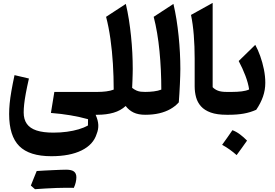

<svg xmlns="http://www.w3.org/2000/svg" viewBox="-20 -804 1924 1345"><path d="M182.6 -254 81.7 -277.7Q68 -213.6 59.7 -165.5Q51.4 -117.5 47.7 -79.1Q44 -40.8 44 -5.1Q44 148.3 114.9 219.3Q185.9 290.3 339.4 290.3Q469.5 290.3 551.9 249.5Q634.3 208.8 657.3 133.8Q670 102.6 668.6 71Q667.3 39.4 649.9 0H663.8V-160.1H360.7L336.7 -12.8Q480.5 -1.6 596.7 31L596.1 75.2Q568.9 90.6 531.3 101.7Q493.7 112.9 448.8 119Q403.9 125.1 354 125.1Q282.2 125.1 236.1 110Q190.1 94.8 168 63.5Q145.9 32.2 145.9 -16.3Q145.9 -42.5 149.4 -74.6Q152.9 -106.8 160.9 -150.3Q168.9 -193.8 182.6 -254ZM442.7 511.4Q457.8 511.4 467.9 511.6Q478.1 511.7 484.9 511.7Q491.7 511.7 497.1 512Q506.2 492.5 510.6 473.4Q515 454.3 515 437.9Q515 410.6 498.2 397.6Q481.4 384.7 443.7 384.7Q402.2 402.8 360.6 421.4Q319 440.1 278 458.6Q236.9 477.1 196.1 495.9Q203.6 502.4 210.9 508.9Q218.2 515.3 225 521.3Q259.3 518.7 299.2 516.4Q339.1 514 376.9 512.7Q414.7 511.4 442.7 511.4ZM225 521.3Q261.6 498.8 298.1 476.4Q334.6 454 371 430.9Q407.3 407.9 443.7 384.7Q430.7 384.7 406.8 385.5Q382.9 386.3 353.5 387.7Q324.1 389.1 293.6 390.6Q263.2 392.2 237.2 394Q226.8 419.2 216.6 444.5Q206.5 469.7 196.1 495.9Q203.6 502.4 210.9 508.9Q218.2 515.3 225 521.3Z M861.4 -776.6 723.1 -686.2Q741.8 -615.2 753.6 -531Q765.4 -446.8 771 -356.4Q776.5 -266 776.5 -176.3Q753.8 -167.5 724 -163.8Q694.1 -160.1 663.6 -160.1Q653.8 -160.1 649 -152.1Q644.1 -144.2 644.1 -123.7V-36.4Q644.1 -15.9 649 -8Q653.8 0 663.6 0Q725.2 0 775.3 -14.5Q825.3 -29 860.3 -61.5Q882.8 -31.6 915.7 -15.8Q948.5 0 996.5 0H996.9V-160.1H996.5Q979.9 -160.1 965.6 -161.7Q951.3 -163.4 936.9 -169.4Q922.5 -175.5 905.7 -188.4Q907.1 -214.5 907.9 -239.7Q908.7 -264.9 909.3 -286.3Q909.9 -307.7 909.9 -321.4Q909.9 -376.1 906.9 -434.5Q903.9 -492.9 897.8 -551.7Q891.8 -610.5 882.8 -667.5Q873.7 -724.5 861.4 -776.6Z M1194.9 -776.6 1056.6 -686.2Q1070.4 -633.2 1080.7 -572.2Q1090.9 -511.3 1097.3 -445.4Q1103.7 -379.6 1106.9 -311.6Q1110 -243.5 1110 -176.3Q1087.3 -167.5 1057.5 -163.8Q1027.6 -160.1 997.1 -160.1Q987.3 -160.1 982.5 -152.1Q977.6 -144.2 977.6 -123.7V-36.4Q977.6 -15.9 982.5 -8Q987.3 0 997.1 0Q1051.8 0 1095.7 -10.3Q1139.6 -20.7 1173.8 -40.1Q1208 -59.5 1232.5 -87Q1234.7 -115.9 1236.7 -148.5Q1238.7 -181 1240.2 -213.5Q1241.6 -245.9 1242.5 -273.9Q1243.4 -301.9 1243.4 -321.4Q1243.4 -376.1 1240.4 -434.4Q1237.4 -492.7 1231.3 -551.6Q1225.3 -610.5 1216.3 -667.5Q1207.2 -724.5 1194.9 -776.6Z M1469.7 -783.7 1318 -699.5Q1331.4 -635.8 1337.5 -557.5Q1343.7 -479.1 1343.7 -393.3V-199.7Q1343.7 -158.8 1353.5 -122.8Q1363.3 -86.8 1388 -59.1Q1412.7 -31.5 1456.4 -15.7Q1500.1 0 1567.6 0H1568.1V-160.1H1567.6Q1529 -160.1 1506.6 -168.9Q1484.1 -177.7 1469.7 -193.1Z M1608.2 108Q1590.6 133.6 1572.8 159Q1555 184.5 1536.1 210.4Q1564.7 226.2 1589.9 244.3Q1615.2 262.4 1637.6 282.5Q1656.7 256.6 1674.9 231.3Q1693 206 1710.6 181Q1686.6 156.4 1661 137.3Q1635.4 118.1 1608.2 108ZM1567.9 0H1582.8Q1641 0 1687.2 -8.2Q1733.3 -16.3 1774.9 -35Q1806.3 -81.1 1822.4 -127.6Q1838.5 -174.1 1838.5 -223.8Q1838.5 -269.6 1828.7 -318.2Q1818.8 -366.9 1802.8 -411.7Q1786.8 -456.4 1768.2 -489.8L1652.1 -376.6Q1680 -324.1 1699.4 -272.8Q1718.8 -221.4 1725.2 -177.4Q1704.7 -167.6 1673.3 -163.9Q1641.9 -160.1 1605.4 -160.1H1567.9Q1558.1 -160.1 1553.3 -152.1Q1548.4 -144.2 1548.4 -123.7V-36.4Q1548.4 -15.9 1553.3 -8Q1558.1 0 1567.9 0Z"/></svg>

Font: Pinar-VF
Style: Regular
Weight: 300
Designer: Amin Abedi
Version: Version 3.0